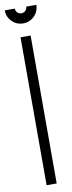

<svg xmlns="http://www.w3.org/2000/svg" viewBox="-118 -883 344 913"><g transform="rotate(-10 54.0 -426.5)"><path d="M129.9 -853.4Q129.9 -821.7 107.7 -799.5Q85.4 -777.2 53.7 -777.2Q22.1 -777.2 -0.2 -799.5Q-22.5 -821.7 -22.5 -853.4H26.2Q26.2 -841.7 34.2 -833.8Q42.1 -825.9 53.7 -825.9Q65 -825.9 73.1 -834Q81.2 -842.1 81.2 -853.4ZM77.9 0H29.2V-714.3H77.9Z"/></g></svg>

Font: Marapfhont
Style: Book
Weight: 400
Version: Version 0.15